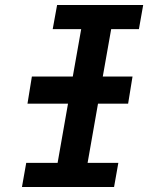

<svg xmlns="http://www.w3.org/2000/svg" viewBox="-20 -745 640 765"><path d="M84.5 -96H209.5L251 -332H89.5L107 -440H270L303.5 -629H190L207.5 -725H550.5L533.5 -629H423L389.5 -440H508L490.5 -332H370.5L329 -96H451.5L434.5 0H67.5Z"/></svg>

Font: JuliaMono SemiBoldItalic
Style: Regular
Weight: 600
Italic angle: -9°
Monospace: yes
Designer: cormullion
Foundry: corm
Version: Version 0.049; ttfautohint (v1.8.4)